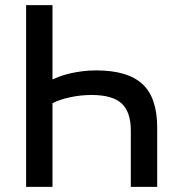

<svg xmlns="http://www.w3.org/2000/svg" viewBox="-20 -730 697 750"><path d="M185 -710V-420Q197 -425 214 -431.5Q231 -438 252.5 -443Q274 -448 300 -451.5Q326 -455 356 -455Q478 -455 536 -402Q594 -349 594 -232V0H491V-220Q491 -292 455.5 -325.5Q420 -359 337 -359Q295 -359 253.5 -350Q212 -341 185 -327V0H82V-710Z"/></svg>

Font: Rising Sun Medium
Style: Regular
Weight: 500
Designer: Matt McInerney, Pablo Impallari, Rodrigo Fuenzalida (Raleway font), Stephen Hutchings (Greek), Cristiano Sobral (main ch
Foundry: The Rising Sun Project Authors
Version: Version 4.327; ttfautohint (v1.8.4.7-5d5b-dirty)